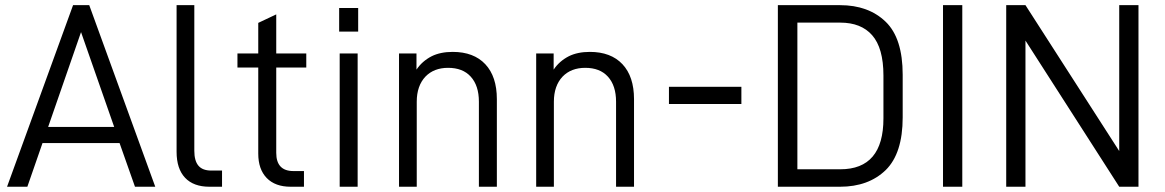

<svg xmlns="http://www.w3.org/2000/svg" viewBox="-20 -710 4428 730"><path d="M434.6 -166H141.6L84 0H6.8L257.8 -690.4H319.3L570.3 0H493.2ZM414.1 -227.5 288.1 -587.9 163.1 -227.5Z M651.4 -132.8V-690.4H718.8V-136.7Q718.8 -98.6 734.4 -80.1Q750 -61.5 783.2 -61.5H824.2V0H776.4Q715.8 0 683.6 -34.2Q651.4 -68.4 651.4 -132.8Z M1030.3 -453.1V-128.9Q1030.3 -59.6 1095.7 -59.6H1135.7V0H1085Q1026.4 0 994.1 -33.2Q961.9 -66.4 961.9 -126V-453.1H882.8V-506.8H961.9V-623L1030.3 -655.3V-506.8H1144.5V-453.1Z M1271.5 -506.8H1339.8V0H1271.5ZM1269.5 -679.7H1341.8V-589.8H1269.5Z M1497.1 -506.8H1563.5V-445.3Q1585 -477.5 1621.1 -496.1Q1654.3 -512.7 1701.2 -512.7Q1781.2 -512.7 1825.2 -465.8Q1869.1 -418.9 1869.1 -333V0H1800.8V-323.2Q1800.8 -384.8 1769.5 -418.9Q1739.3 -452.1 1683.6 -452.1Q1629.9 -452.1 1597.7 -418.9Q1564.5 -383.8 1564.5 -323.2V0H1497.1Z M2018.6 -506.8H2085V-445.3Q2106.4 -477.5 2142.6 -496.1Q2175.8 -512.7 2222.7 -512.7Q2302.7 -512.7 2346.7 -465.8Q2390.6 -418.9 2390.6 -333V0H2322.3V-323.2Q2322.3 -384.8 2291 -418.9Q2260.7 -452.1 2205.1 -452.1Q2151.4 -452.1 2119.1 -418.9Q2085.9 -383.8 2085.9 -323.2V0H2018.6Z M2523.4 -379.9H2798.8V-314.5H2523.4Z M2937.5 -690.4H3173.8Q3282.2 -690.4 3347.7 -627Q3412.1 -564.5 3412.1 -425.8V-263.7Q3412.1 -127 3347.7 -63.5Q3282.2 0 3173.8 0H2937.5ZM3174.8 -66.4Q3338.9 -66.4 3338.9 -259.8V-422.9Q3338.9 -527.3 3295.9 -576.2Q3253.9 -624 3174.8 -624H3011.7V-66.4Z M3565.4 -690.4H3638.7V0H3565.4Z M4308.6 -690.4V0H4235.4L3878.9 -555.7V0H3805.7V-690.4H3878.9L4235.4 -135.7V-690.4Z"/></svg>

Font: Altinn-DIN
Style: Regular
Weight: 400
Designer: Charles Nix
Foundry: Altinn
Version: Version 2.00